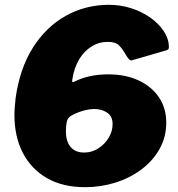

<svg xmlns="http://www.w3.org/2000/svg" viewBox="-20 -770 741 798"><path d="M433 -750Q480 -750 524.5 -736Q569 -722 604.5 -697Q640 -672 661 -640Q682 -608 682 -573Q682 -564 672 -561L527 -519Q517 -517 502 -544Q489 -567 474.5 -581.5Q460 -596 428 -596Q391 -596 360 -576.5Q329 -557 308.5 -522.5Q288 -488 281 -442Q280 -438 280 -436Q280 -434 280 -432Q280 -430 282 -429Q284 -428 292 -432Q320 -446 355 -453.5Q390 -461 429 -461Q502 -461 556.5 -435.5Q611 -410 641 -365Q671 -320 671 -261Q671 -200 643 -150.5Q615 -101 567.5 -65.5Q520 -30 459.5 -11Q399 8 334 8Q241 8 175.5 -29.5Q110 -67 75 -134.5Q40 -202 40 -292Q40 -309 41.5 -326.5Q43 -344 45 -363Q62 -485 116.5 -571.5Q171 -658 253 -704Q335 -750 433 -750ZM372 -317Q354 -317 334 -312Q314 -307 298 -300Q282 -293 274 -288Q261 -280 257.5 -263.5Q254 -247 254 -225Q254 -203 259 -186.5Q264 -170 274 -158.5Q284 -147 298 -141.5Q312 -136 330 -136Q362 -136 389 -153.5Q416 -171 432 -198Q448 -225 448 -254Q448 -287 425 -302Q402 -317 372 -317Z"/></svg>

Font: Libre Franklin Black
Style: Italic
Weight: 900
Italic angle: -8°
Designer: Pablo Impallari, Rodrigo Fuenzalida, Nhung Nguyen
Foundry: Impallari Type
Version: Version 3.000